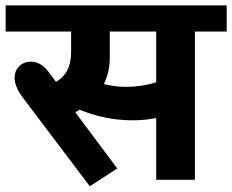

<svg xmlns="http://www.w3.org/2000/svg" viewBox="-35 -649 838 693"><path d="M419.4 -335.4Q476.1 -335.4 528.8 -352.1V-535.2H361.3V-441.9Q361.3 -388.7 339.8 -345.7Q381.3 -335.4 419.4 -335.4ZM388.2 -41 289.1 23.4 49.8 -293.5Q17.6 -335 17.6 -368.7Q17.6 -392.6 33.9 -409.4Q50.3 -426.3 76.7 -426.3Q112.3 -426.3 140.6 -389.2L167 -353.5Q195.3 -370.1 208.5 -396.5Q221.7 -422.9 221.7 -463.4V-535.2H-14.6V-629.4H783.2V-535.2H668.5V0H528.8V-223.1Q490.7 -214.8 442.4 -214.8Q344.7 -214.8 252.9 -252.9Q247.6 -249.5 236.8 -243.7Z"/></svg>

Font: Khula Bold
Style: Regular
Weight: 700
Designer: Erin McLaughlin, Steve Matteson
Version: Version 1.000;PS 1.0;hotconv 1.0.72;makeotf.lib2.5.5900